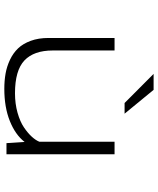

<svg xmlns="http://www.w3.org/2000/svg" viewBox="59 -781 732 890"><g transform="rotate(90 425.0 -336.0)"><path d="M507 -547.5H457.5L322.5 -682H396.5ZM392 10Q354 10 321.2 4.2Q288.5 -1.5 257.2 -16.2Q226 -31 204.2 -53.8Q182.5 -76.5 169.2 -112.5Q156 -148.5 156 -195V-501H214V-214.5Q214 -127 260.2 -83.2Q306.5 -39.5 412.5 -39.5Q460.5 -39.5 502.2 -51.2Q544 -63 570.5 -81Q597 -99 613.8 -117.5Q630.5 -136 637 -152.5V-501H695V0H643.5L638 -84Q604.5 -41 540.8 -15.5Q477 10 392 10Z"/></g></svg>

Font: League Mono Wide UltraLight
Style: Regular
Weight: 200
Width: 8
Designer: Tyler Finck
Foundry: The League of Moveable Type / Tyler Finck
Version: Version 2.210